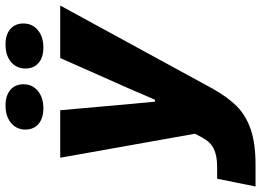

<svg xmlns="http://www.w3.org/2000/svg" viewBox="-184 -633 945 695"><g transform="rotate(-90 288.5 -285.5)"><path d="M-11 28H33Q72 28 97 16Q122 4 138 -26L152 -52L65 -540H237L259 -292L268 -197H275L316 -292L426 -540H616L316 10Q285 66 251 99.5Q217 133 166.5 150Q116 167 39 167H-39ZM388 -666Q388 -698 411.5 -718Q435 -738 475 -738Q511 -738 531 -720.5Q551 -703 551 -673Q551 -641 527 -621Q503 -601 464 -601Q428 -601 408 -618.5Q388 -636 388 -666ZM167 -666Q167 -698 191 -718Q215 -738 254 -738Q290 -738 310.5 -720.5Q331 -703 331 -673Q331 -641 307 -621Q283 -601 244 -601Q208 -601 187.5 -618.5Q167 -636 167 -666Z"/></g></svg>

Font: Mona Sans ExtraBold
Style: Italic
Weight: 800
Italic angle: -11.7°
Designer: Deni Anggara
Foundry: GitHub
Version: Version 2.000